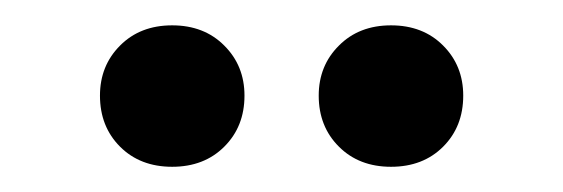

<svg xmlns="http://www.w3.org/2000/svg" viewBox="-20 -640 440 150"><path d="M229 -565.3Q229 -588.7 244.8 -604.4Q260.5 -620.2 285.5 -620.2Q310.5 -620.2 326.2 -604.4Q341.9 -588.7 341.9 -565.3Q341.9 -541.1 326.2 -525.4Q310.5 -509.7 285.5 -509.7Q260.5 -509.7 244.8 -525.4Q229 -541.1 229 -565.3ZM58.1 -565.3Q58.1 -588.7 73.8 -604.4Q89.5 -620.2 114.5 -620.2Q139.5 -620.2 155.2 -604.4Q171 -588.7 171 -565.3Q171 -541.1 155.2 -525.4Q139.5 -509.7 114.5 -509.7Q89.5 -509.7 73.8 -525.4Q58.1 -541.1 58.1 -565.3Z"/></svg>

Font: Playfair Micro SmCond SmLight
Style: Regular
Weight: 360
Width: 4
Designer: Claus Eggers Sørensen
Foundry: Claus Eggers Sørensen
Version: Version 2.100;Glyphs 3.2 (3219)